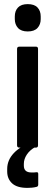

<svg xmlns="http://www.w3.org/2000/svg" viewBox="-20 -718 269 934"><path d="M74 0Q63 0 63 -11V-480Q63 -491 74 -491H155Q165 -491 165 -480V-11Q165 0 155 0ZM115 -565Q83 -565 67.5 -582Q52 -599 52 -625V-638Q52 -665 67.5 -681.5Q83 -698 115 -698Q147 -698 162.5 -681.5Q178 -665 178 -638V-625Q178 -599 162.5 -582Q147 -565 115 -565ZM113 196Q63 196 39 174Q15 152 15 116V104Q15 61 47 27Q79 -7 134 -25L152 -13V-3Q125 12 110.5 34Q96 56 96 79V88Q96 121 133 121Q139 121 144.5 121Q150 121 156 120Q166 118 166 128V180Q166 189 158 191Q146 194 134.5 195Q123 196 113 196Z"/></svg>

Font: Sofia Sans Extra Cond
Style: Bold
Weight: 700
Width: 1
Designer: Botio Nikoltchev, Ani Petrova
Foundry: lettersoup
Version: Version 4.100; ttfautohint (v1.8.3)